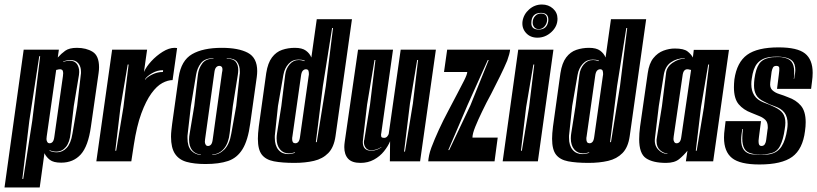

<svg xmlns="http://www.w3.org/2000/svg" viewBox="-45 -715 3622 851"><path d="M-25 116 60 -495H216L211 -460Q226 -477 244 -490Q262 -503 296 -503Q337 -503 365.5 -485.5Q394 -468 394 -417Q394 -411 393.5 -404.5Q393 -398 392 -391L358 -154Q346 -67 313 -30.5Q280 6 226 6Q192 6 176 -6.5Q160 -19 152 -36L131 116ZM54 78H58L98 -180L133 -466H129L85 -180ZM174 -47Q189 -40 207 -40Q232 -40 250.5 -59.5Q269 -79 276 -122L297 -245L313 -383Q314 -387 314 -390.5Q314 -394 314 -397Q314 -420 302 -434.5Q290 -449 267 -449Q253 -449 235 -443V-441Q252 -446 263 -446Q288 -446 298.5 -427.5Q309 -409 305 -383L282 -245L268 -125Q264 -84 247 -63.5Q230 -43 204 -43Q190 -43 175 -49ZM175 -80Q183 -80 188.5 -86.5Q194 -93 196 -110L234 -378Q234 -382 234.5 -385Q235 -388 235 -390Q235 -396 233 -402Q229 -408 221 -408Q218 -408 215 -407.5Q212 -407 209 -406L204 -405L162 -110Q162 -107 161.5 -104Q161 -101 161 -99Q161 -92 164 -87Q167 -80 175 -80Z M382 0 452 -495H607L593 -396Q603 -419 625.5 -443.5Q648 -468 676 -485.5Q704 -503 729 -503Q736 -503 740 -502L720 -360Q699 -360 674.5 -347Q650 -334 626 -301Q602 -268 581.5 -212.5Q561 -157 548 -72L537 0ZM466 -47H470L502 -240L525 -429H521L489 -240ZM598 -361Q606 -373 629 -384.5Q652 -396 677 -396L678 -404Q652 -404 629 -390.5Q606 -377 598 -364Z M866 12Q816 12 782 2.5Q748 -7 730.5 -33.5Q713 -60 713 -109Q713 -122 714.5 -136Q716 -150 718 -166L747 -373Q758 -447 806.5 -475Q855 -503 938 -503Q1012 -503 1053.5 -481Q1095 -459 1095 -400Q1095 -394 1094.5 -387.5Q1094 -381 1093 -373L1064 -167Q1054 -93 1030 -54Q1006 -15 966 -1.5Q926 12 866 12ZM845 -28V-30Q821 -32 807 -49Q793 -66 793 -97Q793 -110 796 -125L816 -245L832 -383Q835 -411 851 -433Q867 -455 901 -455V-457Q863 -457 846 -435.5Q829 -414 824 -383L801 -245L787 -122Q786 -117 786 -112.5Q786 -108 786 -103Q786 -66 802.5 -48Q819 -30 845 -28ZM896 -28Q927 -30 949.5 -52.5Q972 -75 980 -122L1002 -245L1017 -383Q1018 -387 1018 -390.5Q1018 -394 1018 -398Q1018 -424 1006 -440.5Q994 -457 960 -457V-455Q989 -455 1000 -441Q1011 -427 1011 -405Q1011 -400 1010.5 -394.5Q1010 -389 1009 -383L987 -245L973 -125Q968 -80 947.5 -56Q927 -32 896 -30ZM877 -68Q885 -68 890.5 -74.5Q896 -81 898 -98L939 -393Q940 -398 940.5 -401Q941 -404 941 -407Q941 -413 939 -417Q935 -423 927 -423Q919 -423 913 -416.5Q907 -410 905 -393L864 -98Q863 -94 863 -87Q863 -80 866 -75Q869 -68 877 -68Z M1260 7Q1205 7 1169 0Q1133 -7 1115.5 -29.5Q1098 -52 1098 -100Q1098 -111 1099 -124.5Q1100 -138 1102 -154L1135 -391Q1142 -436 1160.5 -460.5Q1179 -485 1205.5 -494Q1232 -503 1262 -503Q1294 -503 1311 -490.5Q1328 -478 1335 -460L1359 -630H1515L1442 -111Q1435 -62 1410 -36.5Q1385 -11 1346.5 -2Q1308 7 1260 7ZM1355 -85H1359L1399 -333L1431 -591H1427L1386 -333ZM1263 -38 1262 -40Q1247 -35 1236 -35Q1211 -35 1196 -53Q1181 -71 1181 -102Q1181 -108 1181.5 -113.5Q1182 -119 1183 -125L1202 -245L1219 -383Q1222 -410 1238.5 -429.5Q1255 -449 1280 -449Q1290 -449 1305 -444L1306 -446Q1299 -449 1292 -450Q1285 -451 1278 -451Q1251 -451 1233.5 -431.5Q1216 -412 1211 -383L1187 -245L1174 -122Q1173 -118 1173 -113.5Q1173 -109 1173 -104Q1173 -70 1189 -51Q1205 -32 1232 -32Q1247 -32 1263 -38ZM1264 -80Q1272 -80 1277.5 -86.5Q1283 -93 1285 -110L1323 -378Q1324 -381 1324 -384Q1324 -387 1324 -389Q1324 -396 1322 -402Q1319 -408 1311 -408Q1303 -408 1297 -401.5Q1291 -395 1289 -378L1251 -110Q1250 -107 1250 -104Q1250 -101 1250 -98Q1250 -80 1264 -80Z M1553 7Q1515 7 1498 -11.5Q1481 -30 1481 -63Q1481 -68 1481.5 -74Q1482 -80 1483 -87L1542 -495H1697L1645 -125Q1644 -122 1644 -120Q1644 -118 1644 -116Q1644 -108 1647.5 -106Q1651 -104 1658 -104Q1666 -104 1671.5 -110.5Q1677 -117 1678 -122L1731 -495H1887L1817 0H1683L1684 -89Q1675 -67 1657 -44.5Q1639 -22 1612.5 -7.5Q1586 7 1553 7ZM1600 -47Q1625 -47 1645 -62L1646 -64Q1624 -49 1600 -49Q1584 -49 1576 -60Q1568 -71 1568 -84Q1568 -88 1568.5 -91Q1569 -94 1570 -97L1595 -251L1619 -449H1615L1582 -251L1564 -97Q1564 -94 1563.5 -91Q1563 -88 1563 -86Q1563 -47 1600 -47ZM1746 -43H1750L1785 -256L1808 -449H1804L1772 -256Z M1853 0Q1854 -12 1857 -27Q1860 -42 1867 -61Q1881 -98 1900 -139.5Q1919 -181 1942 -224L1983 -302Q1998 -330 2012 -358Q2026 -386 2026 -396H1923L1937 -495H2216Q2214 -476 2203 -446Q2190 -415 2171.5 -377.5Q2153 -340 2132 -299Q2121 -279 2111 -259.5Q2101 -240 2092 -221Q2074 -184 2061.5 -153Q2049 -122 2049 -105H2161L2147 0ZM1942 -50H1946L2040 -248L2121 -449H2117L2028 -251Z M2337 -548Q2305 -548 2286 -569.5Q2267 -591 2271 -621Q2276 -652 2300.5 -673.5Q2325 -695 2357 -695Q2386 -695 2406 -677Q2426 -659 2426 -632Q2426 -598 2399 -573Q2372 -548 2337 -548ZM2343 -584Q2379 -584 2385 -621Q2389 -658 2353 -658Q2310 -658 2310 -612Q2310 -584 2343 -584ZM2343 -586Q2330 -586 2323 -594.5Q2316 -603 2316 -615Q2316 -632 2326.5 -643.5Q2337 -655 2353 -655Q2380 -655 2380 -628Q2380 -612 2369.5 -599Q2359 -586 2343 -586ZM2183 0 2252 -495H2408L2339 0ZM2264 -47H2268L2300 -240L2323 -429H2319L2287 -240Z M2564 7Q2509 7 2473 0Q2437 -7 2419.5 -29.5Q2402 -52 2402 -100Q2402 -111 2403 -124.5Q2404 -138 2406 -154L2439 -391Q2446 -436 2464.5 -460.5Q2483 -485 2509.5 -494Q2536 -503 2566 -503Q2598 -503 2615 -490.5Q2632 -478 2639 -460L2663 -630H2819L2746 -111Q2739 -62 2714 -36.5Q2689 -11 2650.5 -2Q2612 7 2564 7ZM2659 -85H2663L2703 -333L2735 -591H2731L2690 -333ZM2567 -38 2566 -40Q2551 -35 2540 -35Q2515 -35 2500 -53Q2485 -71 2485 -102Q2485 -108 2485.5 -113.5Q2486 -119 2487 -125L2506 -245L2523 -383Q2526 -410 2542.5 -429.5Q2559 -449 2584 -449Q2594 -449 2609 -444L2610 -446Q2603 -449 2596 -450Q2589 -451 2582 -451Q2555 -451 2537.5 -431.5Q2520 -412 2515 -383L2491 -245L2478 -122Q2477 -118 2477 -113.5Q2477 -109 2477 -104Q2477 -70 2493 -51Q2509 -32 2536 -32Q2551 -32 2567 -38ZM2568 -80Q2576 -80 2581.5 -86.5Q2587 -93 2589 -110L2627 -378Q2628 -381 2628 -384Q2628 -387 2628 -389Q2628 -396 2626 -402Q2623 -408 2615 -408Q2607 -408 2601 -401.5Q2595 -395 2593 -378L2555 -110Q2554 -107 2554 -104Q2554 -101 2554 -98Q2554 -80 2568 -80Z M2907 7Q2849 7 2818.5 -13.5Q2788 -34 2788 -98Q2788 -111 2789 -124.5Q2790 -138 2792 -154L2826 -391Q2832 -434 2851 -457.5Q2870 -481 2895.5 -490.5Q2921 -500 2946 -500Q2986 -500 3002.5 -487Q3019 -474 3026 -460L3030 -494H3186L3116 0H2995L3002 -47Q2986 -27 2965.5 -10Q2945 7 2907 7ZM2913 -33V-35Q2897 -35 2881 -49Q2865 -63 2865 -89Q2865 -92 2865 -95.5Q2865 -99 2866 -102L2889 -245L2907 -389Q2909 -418 2936 -436.5Q2963 -455 2990 -455V-457Q2955 -457 2929 -439Q2903 -421 2897 -383L2875 -245L2858 -103Q2854 -72 2872 -52.5Q2890 -33 2913 -33ZM3039 -47H3043L3075 -240L3098 -429H3094L3062 -240ZM2954 -80Q2962 -80 2967.5 -86.5Q2973 -93 2975 -110L3018 -405L3013 -406Q3010 -407 3007 -407.5Q3004 -408 3001 -408Q2993 -408 2987.5 -401.5Q2982 -395 2980 -378L2941 -110Q2940 -106 2940 -99Q2940 -92 2943 -87Q2946 -80 2954 -80Z M3321 14Q3235 14 3199.5 -14.5Q3164 -43 3164 -105Q3164 -123 3167 -144L3171 -178H3328L3319 -109Q3316 -91 3318 -79Q3320 -68 3330 -68Q3340 -68 3345 -76Q3350 -84 3351 -95L3357 -141Q3358 -144 3358 -147Q3358 -150 3358 -152Q3358 -173 3347.5 -183.5Q3337 -194 3320.5 -200.5Q3304 -207 3285 -215Q3250 -228 3229 -253Q3208 -278 3208 -328Q3208 -336 3208.5 -344.5Q3209 -353 3210 -363Q3221 -439 3266.5 -472Q3312 -505 3406 -505Q3489 -505 3523 -478Q3557 -451 3557 -392Q3557 -374 3554 -353L3550 -321H3399L3407 -384Q3410 -405 3409 -414Q3408 -423 3396 -423Q3385 -423 3381 -415.5Q3377 -408 3375 -397L3369 -350Q3366 -327 3378 -315.5Q3390 -304 3409.5 -298Q3429 -292 3448 -284Q3483 -272 3504.5 -247Q3526 -222 3526 -173Q3526 -155 3523 -134Q3513 -54 3466.5 -20Q3420 14 3321 14ZM3328 -29Q3337 -29 3349 -29.5Q3361 -30 3369 -32Q3402 -39 3419.5 -66.5Q3437 -94 3444 -142Q3445 -149 3445.5 -155Q3446 -161 3446 -166Q3446 -197 3432 -215.5Q3418 -234 3389 -244L3365 -253L3341 -265Q3316 -277 3306.5 -294.5Q3297 -312 3297 -336Q3297 -343 3297.5 -350.5Q3298 -358 3299 -366Q3305 -410 3319.5 -431.5Q3334 -453 3365 -459Q3372 -461 3381 -461.5Q3390 -462 3398 -462H3413Q3417 -462 3420 -461.5Q3423 -461 3426 -460Q3452 -456 3463.5 -441Q3475 -426 3475 -397Q3475 -390 3475 -382Q3475 -374 3473 -366H3475Q3477 -377 3478.5 -387Q3480 -397 3480 -405Q3480 -432 3467 -445Q3454 -458 3426 -462Q3421 -463 3414 -463.5Q3407 -464 3399 -464Q3391 -464 3382 -463.5Q3373 -463 3365 -462Q3330 -456 3311.5 -434Q3293 -412 3287 -366Q3286 -360 3285.5 -354Q3285 -348 3285 -342Q3285 -313 3298 -292.5Q3311 -272 3339 -261L3365 -251L3387 -241Q3413 -229 3424.5 -213Q3436 -197 3436 -171Q3436 -159 3433 -142Q3427 -97 3412.5 -68.5Q3398 -40 3368 -35Q3361 -33 3349 -31.5Q3337 -30 3328 -30Q3320 -30 3307.5 -31Q3295 -32 3289 -34Q3264 -39 3254.5 -56Q3245 -73 3245 -101Q3245 -119 3248 -143H3245Q3243 -130 3241.5 -118Q3240 -106 3240 -95Q3240 -38 3288 -31Q3294 -30 3307 -29.5Q3320 -29 3328 -29Z"/></svg>

Font: Alumni Sans Inline One
Style: Italic
Weight: 400
Italic angle: -8°
Designer: Robert E. Leuschke
Foundry: Robert E. Leuschke
Version: Version 1.100; ttfautohint (v1.8.3)